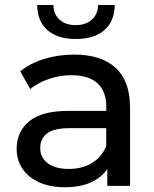

<svg xmlns="http://www.w3.org/2000/svg" viewBox="-20 -758 630 783"><path d="M417.6 -111.9 413.3 -133.1V-324.3Q413.3 -385.6 377.4 -418.4Q341.4 -451.3 271.6 -451.3Q224.1 -451.3 179.5 -436.1Q134.9 -420.9 103.3 -394.7L62.7 -467Q103.1 -500.4 160.9 -517.9Q218.6 -535.4 282.6 -535.4Q393.1 -535.4 451.8 -481.2Q510.4 -427 510.4 -319.3V0H417.6ZM47.9 -150.6Q47.9 -220.3 98.6 -263.1Q149.4 -305.9 261 -305.9H428.6V-235.4H265.1Q199.1 -235.4 171.6 -213.7Q144.1 -192 144.1 -154.1Q144.1 -114.9 175.1 -92Q206.1 -69.1 260.9 -69.1Q315 -69.1 355 -93.2Q395 -117.3 413.3 -162.6L431.9 -95.6Q412.4 -47.9 364.6 -21.1Q316.7 5.6 244.6 5.6Q185 5.6 140.5 -14.1Q96 -33.9 71.9 -69.4Q47.9 -104.9 47.9 -150.6ZM131.6 -737.6H197.7Q198.5 -700.1 222.9 -677.8Q247.3 -655.6 288.4 -655.6Q329.6 -655.6 354.4 -677.8Q379.2 -700.1 380 -737.6H447.9Q446.9 -670.3 405 -634.6Q363.1 -598.9 289.3 -598.9Q215.4 -598.9 174 -634.6Q132.6 -670.3 131.6 -737.6Z"/></svg>

Font: iiserrat Thin
Style: Regular
Weight: 100
Designer: Akira Ohta
Foundry: Akira Ohta
Version: Version 1.200;Glyphs 3.3.1 (3343)